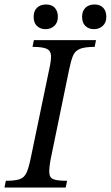

<svg xmlns="http://www.w3.org/2000/svg" viewBox="-33 -836 494 856"><path d="M260 0H-13L-7 -30Q34 -30 54.5 -37Q75 -44 85 -65.5Q95 -87 104 -131L186 -525Q195 -564 194.5 -586.5Q194 -609 176 -618Q158 -627 112 -627L118 -657H395L389 -627Q345 -627 323 -618Q301 -609 292 -586.5Q283 -564 275 -525L193 -127Q185 -84 187 -63Q189 -42 207.5 -36Q226 -30 266 -30ZM386 -706Q363 -706 348 -720Q333 -734 333 -761Q333 -787 348 -801.5Q363 -816 388 -816Q414 -816 427.5 -801Q441 -786 441 -761Q441 -735 425 -720.5Q409 -706 386 -706ZM170 -706Q147 -706 132 -720Q117 -734 117 -761Q117 -787 132 -801.5Q147 -816 172 -816Q198 -816 211.5 -801Q225 -786 225 -761Q225 -735 209 -720.5Q193 -706 170 -706Z"/></svg>

Font: STIX Two Text
Style: Italic
Weight: 400
Italic angle: -12°
Designer: Ross Mills, John Hudson & Paul Hanslow, Tiro Typeworks Ltd; with prior portions MicroPress Inc. and Coen Hoffman, Elsevi
Foundry: Tiro Typeworks Ltd
Version: Version 2.13 b171